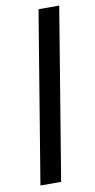

<svg xmlns="http://www.w3.org/2000/svg" viewBox="-85 -765 397 803"><g transform="rotate(-10 114.0 -364.0)"><path d="M227.5 -727.5 107.4 0H19.5L139.6 -727.5Z"/></g></svg>

Font: Inter Tight
Style: Italic
Weight: 400
Italic angle: -9.39999°
Designer: Rasmus Andersson
Foundry: rsms
Version: Version 3.002